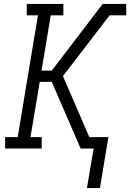

<svg xmlns="http://www.w3.org/2000/svg" viewBox="-20 -755 662 976"><path d="M422 201 456 0H390L243 -339H182L135 -58H192V0H6V-58H70L173 -677H116V-735H302V-677H238L191 -396H243L502 -735H621L622 -677H537L300 -368L434 -58H531L488 201Z"/></svg>

Font: Iosevka Etoile Light
Style: Italic
Weight: 300
Italic angle: -9°
Designer: Belleve Invis
Foundry: Belleve Invis
Version: Version 22.1.2; ttfautohint (v1.8.4)